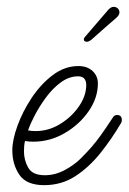

<svg xmlns="http://www.w3.org/2000/svg" viewBox="-20 -531 376 561"><path d="M109 10Q57 10 36.5 -20.5Q16 -51 16 -92Q16 -122 31 -163.5Q46 -205 72.5 -245Q99 -285 134 -311.5Q169 -338 209 -338Q235 -338 250.5 -323.5Q266 -309 266 -287Q266 -245 239 -206Q212 -167 169 -142Q126 -117 77 -117Q71 -117 65 -117.5Q59 -118 53 -119Q50 -106 50 -89Q50 -63 62.5 -41Q75 -19 111 -19Q141 -19 169 -34Q197 -49 216 -68Q235 -87 248 -102Q261 -117 275 -136.5Q289 -156 310 -188Q314 -195 322 -195Q336 -195 336 -180Q336 -175 334 -172Q307 -126 274 -84.5Q241 -43 200.5 -16.5Q160 10 109 10ZM84 -148Q122 -148 155.5 -168.5Q189 -189 210.5 -220Q232 -251 232 -283Q232 -294 226.5 -301Q221 -308 208 -308Q182 -308 158 -290.5Q134 -273 114.5 -246.5Q95 -220 81.5 -194Q68 -168 62 -150Q67 -149 72.5 -148.5Q78 -148 84 -148ZM320 -479Q304 -465 286 -449.5Q268 -434 246 -414Q239 -409 234 -409Q225 -409 225 -416Q225 -420 229 -424L296 -502Q304 -511 312 -511Q319 -511 324 -506.5Q329 -502 329 -495Q329 -487 320 -479Z"/></svg>

Font: Ms Madi
Style: Regular
Weight: 400
Designer: Robert E. Leuschke
Foundry: Robert E. Leuschke
Version: Version 1.010; ttfautohint (v1.8.3)